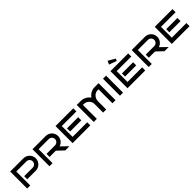

<svg xmlns="http://www.w3.org/2000/svg" viewBox="486 -2580 4393 4393"><g transform="rotate(-45 2682.5 -383.5)"><path d="M701.2 -350.1Q701.2 -309.1 685.3 -272.7Q669.4 -236.3 642.3 -208.7Q615.2 -181.2 578.6 -165Q542 -148.9 501 -148.9H223.1V-248H501Q522 -248 540.5 -256.3Q559.1 -264.6 572.8 -278.6Q586.4 -292.5 594.2 -311Q602.1 -329.6 602.1 -350.1Q602.1 -371.1 594.2 -389.4Q586.4 -407.7 572.8 -421.4Q559.1 -435.1 540.5 -443.1Q522 -451.2 501 -451.2H170.9V0H71.8V-549.8H501Q542 -549.8 578.6 -533.9Q615.2 -518.1 642.3 -491Q669.4 -463.9 685.3 -427.5Q701.2 -391.1 701.2 -350.1Z M1440.4 0H1304.2L1147.9 -148.9H945.3V-248H1222.2Q1243.2 -248 1261.7 -256.3Q1280.3 -264.6 1293.9 -278.6Q1307.6 -292.5 1315.4 -311Q1323.2 -329.6 1323.2 -350.1Q1323.2 -371.1 1315.4 -389.4Q1307.6 -407.7 1293.9 -421.4Q1280.3 -435.1 1261.7 -443.1Q1243.2 -451.2 1222.2 -451.2H893.1V0H793V-549.8H1222.2Q1263.7 -549.8 1300.3 -533.9Q1336.9 -518.1 1364 -491Q1391.1 -463.9 1406.7 -427.5Q1422.4 -391.1 1422.4 -350.1Q1422.4 -316.4 1411.6 -285.4Q1400.9 -254.4 1381.6 -228.8Q1362.3 -203.1 1335.9 -184.6Q1309.6 -166 1278.3 -157.2Z M2115.2 0H1541V-551.8H2115.2V-451.2H1642.1V-101.1H2115.2ZM2051.3 -228H1689.5V-329.1H2051.3Z M2629.4 0H2529.3V-276.9Q2529.3 -313 2515.6 -344.7Q2502 -376.5 2478.3 -400.1Q2454.6 -423.8 2422.6 -437.5Q2390.6 -451.2 2354.5 -451.2H2326.2V0H2226.1V-549.8H2354.5Q2389.6 -549.8 2422.4 -541.3Q2455.1 -532.7 2484.1 -517.3Q2513.2 -502 2537.8 -480Q2562.5 -458 2581.1 -431.2Q2600.1 -458 2624.3 -480Q2648.4 -502 2676.8 -517.3Q2705.1 -532.7 2736.8 -541.3Q2768.6 -549.8 2803.2 -549.8H2931.2V0H2831.1V-451.2H2803.2Q2767.1 -451.2 2735.6 -436.5Q2704.1 -421.9 2680.4 -396.5Q2656.7 -371.1 2643.1 -336.9Q2629.4 -302.7 2629.4 -264.2Z M3174.3 0H3075.2V-549.8H3174.3Z M3892.6 0H3318.4V-551.8H3892.6V-451.2H3419.4V-101.1H3892.6ZM3828.6 -228H3466.8V-329.1H3828.6ZM3439.5 -767.1 3608.4 -668 3584.5 -615.2 3401.4 -681.2Z M4650.9 0H4514.6L4358.4 -148.9H4155.8V-248H4432.6Q4453.6 -248 4472.2 -256.3Q4490.7 -264.6 4504.4 -278.6Q4518.1 -292.5 4525.9 -311Q4533.7 -329.6 4533.7 -350.1Q4533.7 -371.1 4525.9 -389.4Q4518.1 -407.7 4504.4 -421.4Q4490.7 -435.1 4472.2 -443.1Q4453.6 -451.2 4432.6 -451.2H4103.5V0H4003.4V-549.8H4432.6Q4474.1 -549.8 4510.7 -533.9Q4547.4 -518.1 4574.5 -491Q4601.6 -463.9 4617.2 -427.5Q4632.8 -391.1 4632.8 -350.1Q4632.8 -316.4 4622.1 -285.4Q4611.3 -254.4 4592 -228.8Q4572.8 -203.1 4546.4 -184.6Q4520 -166 4488.8 -157.2Z M5325.7 0H4751.5V-551.8H5325.7V-451.2H4852.5V-101.1H5325.7ZM5261.7 -228H4899.9V-329.1H5261.7Z"/></g></svg>

Font: Bruno Ace SC
Style: Regular
Weight: 400
Designer: Astigmatic (AOETI)
Foundry: Astigmatic (AOETI)
Version: Version 1.000